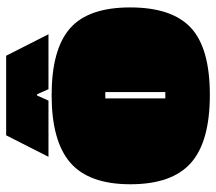

<svg xmlns="http://www.w3.org/2000/svg" viewBox="-58 -616 685 608"><g transform="rotate(-90 284.0 -312.5)"><path d="M4 -241.5Q4 -373 72.5 -432Q141 -491 286 -491Q431 -491 497.5 -433Q564 -375 564 -242.5Q564 -110 499.5 -50Q435 10 287 10Q139 10 71.5 -50Q4 -110 4 -241.5ZM411 -635 479 -501H305L289 -537H285L269 -501H91L159 -635ZM296 -131V-321H276V-131Z"/></g></svg>

Font: Passion One Black
Style: Regular
Weight: 900
Designer: Alejandro Lo Celso
Foundry: Fontstage
Version: Version 1.002